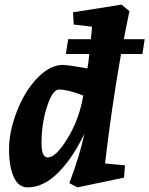

<svg xmlns="http://www.w3.org/2000/svg" viewBox="-20 -790 644 828"><path d="M99 18Q59 18 39 -27Q19 -72 19 -147Q19 -222 52.5 -309Q86 -396 140.5 -453Q195 -510 251 -510Q272 -510 357 -495Q363 -530 365 -557H264L274 -621H372L377 -675L298 -684L295 -737L504 -770L538 -742Q533 -719 525 -677Q517 -635 514 -621H604L594 -557H502Q459 -312 433 -85L519 -77L515 -24L314 18L279 0Q325 -122 344 -214Q295 -110 231.5 -46Q168 18 99 18ZM234 -404Q207 -404 183 -331Q159 -258 159 -172Q159 -111 186 -111Q221 -111 271.5 -193.5Q322 -276 339 -378Q273 -404 234 -404Z"/></svg>

Font: Andada
Style: Bold Italic
Weight: 700
Italic angle: -8.29999°
Designer: Carolina Giovagnoli
Foundry: Carolina Giovagnoli
Version: Version 1.003